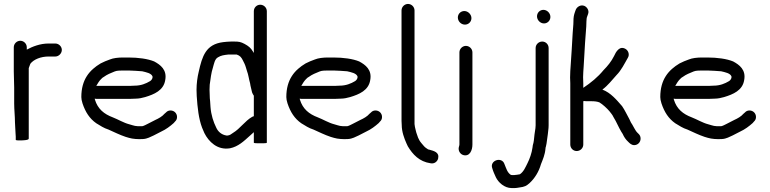

<svg xmlns="http://www.w3.org/2000/svg" viewBox="-20 -728 3908 975"><path d="M83 -521C65.3 -521 50 -506 50 -488V-365C50 -339.1 52 -310 52 -283V-202C52 -171.4 56 -137.3 56 -107C56 -94.2 59 -60.4 59 -50C59.7 -46 60 -40.7 60 -34V-18C60 -14.5 77.6 -15 83.5 -15C93.9 -15 126 -15.6 126 -24V-382C128.6 -387.1 131.4 -398.7 134 -404C150.8 -426.5 188.1 -441 226 -441H261C278.4 -441 294 -456.9 294 -474.5C294 -492.1 278.4 -507 261 -507H226C183.8 -507 145 -491.6 116 -476V-488C116 -506 100.7 -521 83 -521Z M469 -292C474.1 -302.2 486.8 -320.9 494 -327C498 -331.7 502.7 -335.3 508 -338C523.3 -349.4 542.9 -357.4 562 -365C572.7 -369.6 589.1 -370 604 -370H632C644.4 -370 692 -367.1 702 -366C720.9 -361.3 750.4 -356.6 755 -338C755 -328.3 748.6 -320 742 -316C721.2 -303.5 696 -293 664 -293C656.7 -292.3 649.3 -292 642 -292ZM846 -167C836.7 -167 829 -163.7 823 -157L815 -150C804.3 -137.1 785.3 -126.2 769 -119L730 -99C721.7 -95.3 712.4 -89.1 702 -87H681C667.5 -88.2 662.9 -88.7 653 -92L636 -97C609.2 -103.7 578.9 -122 553 -132C508.3 -148.8 476.6 -174.4 462 -222C462 -223.3 461.7 -225 461 -227C463.7 -226.3 466.3 -226 469 -226H642C650 -226 658.7 -226.3 668 -227C685.3 -227 703.2 -230.9 717 -235C763 -248.8 810.8 -269 819 -321C829.1 -373.9 794.5 -399 763 -416C730.8 -429.4 681.9 -436 632 -436H604C580.7 -436 554.6 -433.1 538 -426C522.8 -420.5 504.6 -413.4 491 -406C434.8 -372.3 393 -324.7 393 -235C393 -226.3 395 -215.7 399 -203C413.9 -158.4 435 -125.8 469 -102C489 -90 507 -77.4 531 -70C560 -57.1 587.2 -43.3 618 -33L635 -28C653.9 -22.3 681.6 -20.2 707 -22C728.1 -23.2 745.3 -33.5 760 -40L799 -60C822.7 -70.8 843.7 -86.7 862 -103L869 -111C875.7 -117 879 -124.7 879 -134C879 -152.5 864.5 -167 846 -167Z M1335 -3V-103L1269 -57V-6C1269 0.6 1335 1.4 1335 -3ZM1335 -6V-671C1335 -689.3 1319.6 -704 1301.5 -704C1283.4 -704 1269 -689.3 1269 -671V-459C1267 -461.7 1265.3 -464.3 1264 -467C1253.1 -485.1 1242.9 -493.4 1222 -505C1202.5 -515.3 1193 -517 1170 -517H1153C1140 -517 1124.9 -515.3 1113 -514C1025.1 -503 1006.8 -442.9 989 -363C982.5 -336.8 978 -303.5 978 -272C978 -261.3 978.3 -250.7 979 -240C983 -179.4 989 -125.4 1006 -80L1018 -52C1039.4 -9.3 1083.4 35.8 1148 25C1189.7 16.7 1219.6 -12.3 1247 -37L1267 -55C1267 -55.7 1267.7 -56.3 1269 -57V-3C1269 1.3 1335 0.8 1335 -6ZM1269 -242V-138C1265.7 -137.3 1263 -136.3 1261 -135C1223.3 -113.5 1200.4 -75.4 1163 -53C1156.1 -47.9 1145.7 -40 1136 -40C1134.7 -39.3 1132.3 -39.3 1129 -40C1104.4 -44.1 1086.9 -59.9 1078 -80C1063.6 -108.9 1052.1 -144.2 1049 -184L1047 -214C1045.7 -224 1045 -234 1045 -244C1044.3 -253.3 1044 -262.7 1044 -272C1044 -280.7 1044.3 -289.3 1045 -298C1049.3 -328 1052.5 -358.4 1061 -384C1066.6 -402.8 1070.3 -428.6 1087 -437C1102.2 -446.5 1117.3 -448.6 1139 -451H1182C1199.5 -445.2 1206 -436 1213 -422L1221 -406C1227 -394 1229.7 -380.8 1234 -368C1241.4 -349.5 1244 -324.9 1250 -305L1252 -293C1254.7 -280.8 1257.3 -271.2 1260 -259C1262.8 -252.6 1264.6 -247.5 1269 -242Z M1510 -292C1515.1 -302.2 1527.8 -320.9 1535 -327C1539 -331.7 1543.7 -335.3 1549 -338C1564.3 -349.4 1583.9 -357.4 1603 -365C1613.7 -369.6 1630.1 -370 1645 -370H1673C1685.4 -370 1733 -367.1 1743 -366C1761.9 -361.3 1791.4 -356.6 1796 -338C1796 -328.3 1789.6 -320 1783 -316C1762.2 -303.5 1737 -293 1705 -293C1697.7 -292.3 1690.3 -292 1683 -292ZM1887 -167C1877.7 -167 1870 -163.7 1864 -157L1856 -150C1845.3 -137.1 1826.3 -126.2 1810 -119L1771 -99C1762.7 -95.3 1753.4 -89.1 1743 -87H1722C1708.5 -88.2 1703.9 -88.7 1694 -92L1677 -97C1650.2 -103.7 1619.9 -122 1594 -132C1549.3 -148.8 1517.6 -174.4 1503 -222C1503 -223.3 1502.7 -225 1502 -227C1504.7 -226.3 1507.3 -226 1510 -226H1683C1691 -226 1699.7 -226.3 1709 -227C1726.3 -227 1744.2 -230.9 1758 -235C1804 -248.8 1851.8 -269 1860 -321C1870.1 -373.9 1835.5 -399 1804 -416C1771.8 -429.4 1722.9 -436 1673 -436H1645C1621.7 -436 1595.6 -433.1 1579 -426C1563.8 -420.5 1545.6 -413.4 1532 -406C1475.8 -372.3 1434 -324.7 1434 -235C1434 -226.3 1436 -215.7 1440 -203C1454.9 -158.4 1476 -125.8 1510 -102C1530 -90 1548 -77.4 1572 -70C1601 -57.1 1628.2 -43.3 1659 -33L1676 -28C1694.9 -22.3 1722.6 -20.2 1748 -22C1769.1 -23.2 1786.3 -33.5 1801 -40L1840 -60C1863.7 -70.8 1884.7 -86.7 1903 -103L1910 -111C1916.7 -117 1920 -124.7 1920 -134C1920 -152.5 1905.5 -167 1887 -167Z M2019 -675V-114C2019 -106.7 2019.3 -100 2020 -94C2020 -59 2032.5 -26 2044 0L2051 15C2075.7 56.1 2109.2 92.9 2166 101C2185.6 105.5 2201.5 92.1 2205 76.5C2212.1 44.5 2182.3 38.4 2160 32C2158 32 2155.7 31.3 2153 30C2144.8 24.5 2138.5 20.8 2132 13C2126.6 6.6 2113.6 -7.8 2110 -15L2103 -29C2100 -36.6 2096.2 -47.2 2094 -55L2090 -71C2088.7 -75.7 2087.7 -80 2087 -84L2085 -98V-675C2085 -693 2069.7 -708 2052 -708C2034.3 -708 2019 -693 2019 -675Z M2313 -462V6C2313 10.8 2311.1 14.8 2310 19C2305.5 38.6 2318 55.5 2333 59.5C2365.5 68.3 2379 34.8 2379 6V-462C2379 -480 2363.7 -495 2346 -495C2328.3 -495 2313 -480 2313 -462ZM2305 -639C2305 -620 2321.2 -603 2341 -603C2359.5 -603 2374 -617.5 2374 -636C2374 -654.7 2356.7 -672 2338 -672C2319.5 -672 2305 -657.5 2305 -639Z M2700 -484V-92C2700 -86.7 2699.7 -81.7 2699 -77C2695.4 -55.5 2692.9 -35.8 2691 -15L2689 -3C2686.3 5 2684.7 13.3 2684 22C2680.1 49.6 2669.9 78.3 2659 100C2648.6 120.8 2639.2 144.2 2620 157C2614.6 158.3 2595.4 161 2591 161H2580C2578 161 2576 160.7 2574 160C2555.4 147.6 2550.9 126.8 2542 106C2529.3 64.8 2464.5 86.6 2480 127C2484.6 143.2 2491 156.6 2498 172C2510.3 198.4 2541.7 227 2578 227H2594C2599.3 227 2607.3 226 2618 224C2643.5 220.8 2653.4 216.4 2670 201C2695.3 177.8 2716.8 143.2 2727 106C2736.7 81.7 2747.5 57.2 2750 27C2750 23 2750.7 19.7 2752 17C2757.2 -2.2 2758.1 -25.7 2762 -47L2764 -65C2765.3 -73.7 2766 -82.7 2766 -92V-484C2766 -502.3 2751.6 -517 2733.5 -517C2715.4 -517 2700 -502.3 2700 -484ZM2707 -645C2707 -625.6 2723.9 -609 2742.5 -609C2760.6 -609 2775 -623.7 2775 -642C2775 -661.4 2758.1 -678 2739.5 -678C2721.4 -678 2707 -663.3 2707 -645Z M2908.5 39C2926.6 39 2942 24.3 2942 6V-214C2943.3 -214.7 2945 -215 2947 -215C2950.3 -214.3 2953.7 -214 2957 -214H2984C2999.9 -214 3013.3 -212.3 3024 -208C3040.7 -198 3063 -177.4 3075 -163C3081.9 -153.4 3089.6 -146.1 3095 -134C3102.2 -122 3111.3 -105.8 3117 -93L3125 -77L3135 -59C3137.7 -55.7 3140 -52 3142 -48C3148.8 -32.6 3157.5 -19.4 3170 -8C3178.1 0.1 3187 9 3200.5 9C3218.6 9 3233 -5.7 3233 -24C3233 -33.3 3230 -41 3224 -47L3216 -55C3209.7 -61.3 3205.2 -70 3201 -77L3191 -95C3188.3 -99 3186 -102.7 3184 -106L3176 -123C3164.4 -143.8 3152.2 -170.1 3139 -189C3111.4 -220.5 3081.5 -257.1 3039 -273C3067 -294 3088 -321.4 3111 -347C3134.7 -370.7 3150.8 -404 3168 -434C3178.6 -450.6 3170.6 -471 3157.5 -479C3125.8 -498.3 3107.4 -463.8 3098 -443C3084.6 -416.1 3065.4 -392.4 3045 -372C3015.7 -336.2 2980.8 -307.9 2942 -282V-305C2942 -314.3 2941.7 -324.7 2941 -336C2941 -344.7 2941.3 -353.3 2942 -362L2944 -392C2946.4 -428.5 2949.1 -471.9 2951 -511C2952.6 -545.5 2958 -586.6 2958 -620C2958 -624.7 2958.3 -629 2959 -633C2959 -635.7 2960 -639.7 2962 -645L2966 -656C2974 -675.3 2959.5 -693.8 2946.5 -698.5C2926.9 -705.5 2909.4 -691.9 2904 -679L2900 -668C2894.1 -651.6 2892 -639.8 2892 -619C2892 -599.9 2889 -578.9 2888 -558C2885.5 -506.4 2881.4 -447.3 2878 -397L2876 -367C2875.3 -356.3 2875 -345.3 2875 -334C2875.7 -323.3 2876 -313.7 2876 -305V6C2876 24.3 2890.4 39 2908.5 39Z M3409 -292C3414.1 -302.2 3426.8 -320.9 3434 -327C3438 -331.7 3442.7 -335.3 3448 -338C3463.3 -349.4 3482.9 -357.4 3502 -365C3512.7 -369.6 3529.1 -370 3544 -370H3572C3584.4 -370 3632 -367.1 3642 -366C3660.9 -361.3 3690.4 -356.6 3695 -338C3695 -328.3 3688.6 -320 3682 -316C3661.2 -303.5 3636 -293 3604 -293C3596.7 -292.3 3589.3 -292 3582 -292ZM3786 -167C3776.7 -167 3769 -163.7 3763 -157L3755 -150C3744.3 -137.1 3725.3 -126.2 3709 -119L3670 -99C3661.7 -95.3 3652.4 -89.1 3642 -87H3621C3607.5 -88.2 3602.9 -88.7 3593 -92L3576 -97C3549.2 -103.7 3518.9 -122 3493 -132C3448.3 -148.8 3416.6 -174.4 3402 -222C3402 -223.3 3401.7 -225 3401 -227C3403.7 -226.3 3406.3 -226 3409 -226H3582C3590 -226 3598.7 -226.3 3608 -227C3625.3 -227 3643.2 -230.9 3657 -235C3703 -248.8 3750.8 -269 3759 -321C3769.1 -373.9 3734.5 -399 3703 -416C3670.8 -429.4 3621.9 -436 3572 -436H3544C3520.7 -436 3494.6 -433.1 3478 -426C3462.8 -420.5 3444.6 -413.4 3431 -406C3374.8 -372.3 3333 -324.7 3333 -235C3333 -226.3 3335 -215.7 3339 -203C3353.9 -158.4 3375 -125.8 3409 -102C3429 -90 3447 -77.4 3471 -70C3500 -57.1 3527.2 -43.3 3558 -33L3575 -28C3593.9 -22.3 3621.6 -20.2 3647 -22C3668.1 -23.2 3685.3 -33.5 3700 -40L3739 -60C3762.7 -70.8 3783.7 -86.7 3802 -103L3809 -111C3815.7 -117 3819 -124.7 3819 -134C3819 -152.5 3804.5 -167 3786 -167Z"/></svg>

Font: HoneyBee
Style: Reg
Weight: 400
Foundry: Cannot Into Space Fonts
Version: Version 0.89